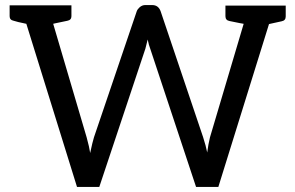

<svg xmlns="http://www.w3.org/2000/svg" viewBox="-20 -738 1165 758"><path d="M1108 -716V-673Q1108 -657 1092 -654L1042 -643L842 0H754L573 -546Q568 -558 563 -582L554 -546L372 0H284L84 -644Q45 -652 34 -656Q18 -659 18 -674V-717H262V-674Q262 -659 246 -656Q188 -644 190 -644L322 -196Q333 -156 336 -134Q345 -177 351 -196L520 -694Q523 -702 532 -710Q542 -718 553 -718H581Q605 -718 614 -694L782 -196Q793 -162 798 -136L803 -168L809 -196L942 -644Q939 -644 886 -655Q870 -658 870 -674V-716Z"/></svg>

Font: Aleo
Style: Regular
Weight: 400
Designer: Alessio Laiso
Version: Version 1.1